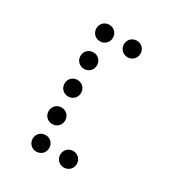

<svg xmlns="http://www.w3.org/2000/svg" viewBox="-122 -552 544 603"><g transform="rotate(30 150.0 -250.0)"><path d="M100 -420C117 -420 130 -433 130 -450C130 -467 117 -480 100 -480C83 -480 70 -467 70 -450C70 -433 83 -420 100 -420ZM200 -420C217 -420 230 -433 230 -450C230 -467 217 -480 200 -480C183 -480 170 -467 170 -450C170 -433 183 -420 200 -420ZM100 -320C117 -320 130 -333 130 -350C130 -367 117 -380 100 -380C83 -380 70 -367 70 -350C70 -333 83 -320 100 -320ZM100 -220C117 -220 130 -233 130 -250C130 -267 117 -280 100 -280C83 -280 70 -267 70 -250C70 -233 83 -220 100 -220ZM100 -120C117 -120 130 -133 130 -150C130 -167 117 -180 100 -180C83 -180 70 -167 70 -150C70 -133 83 -120 100 -120ZM100 -20C117 -20 130 -33 130 -50C130 -67 117 -80 100 -80C83 -80 70 -67 70 -50C70 -33 83 -20 100 -20ZM200 -20C217 -20 230 -33 230 -50C230 -67 217 -80 200 -80C183 -80 170 -67 170 -50C170 -33 183 -20 200 -20Z"/></g></svg>

Font: TINY 5x3 60
Style: Regular
Weight: 150
Designer: Jack Halten Fahnestock
Foundry: Velvetyne Type Foundry
Version: Version 1.002;hotconv 1.0.109;makeotfexe 2.5.65596